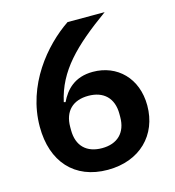

<svg xmlns="http://www.w3.org/2000/svg" viewBox="-106 -788 812 890"><g transform="rotate(-15 300.0 -343.0)"><path d="M303 12C457 12 556 -88 556 -229C556 -361 468 -445 352 -445C264 -445 220 -396 194 -342L186 -344C217 -486 313 -580 477 -698H299C182 -619 49 -462 49 -262C49 -95 143 12 303 12ZM303 -92C229 -92 185 -134 185 -210V-225C185 -301 229 -343 303 -343C376 -343 421 -301 421 -225V-210C421 -134 376 -92 303 -92Z"/></g></svg>

Font: IBM Plex Thai SemiBold
Style: Regular
Weight: 600
Designer: Mike Abbink, Paul van der Laan, Pieter van Rosmalen, Ben Mitchell, Mark Frömberg
Foundry: Bold Monday
Version: Version 1.0